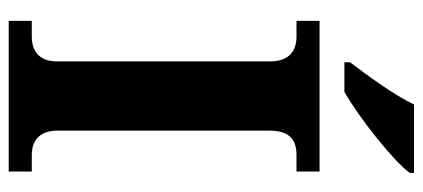

<svg xmlns="http://www.w3.org/2000/svg" viewBox="-285 -686 971 441"><g transform="rotate(90 200.5 -465.5)"><path d="M123 -784V-771H191C254 -807 352 -886 377 -921V-931H220C199 -886 152 -822 123 -784ZM28 0H374V-53H336C306 -53 280 -68 280 -112V-599C280 -647 303 -661 336 -661H374V-714H28V-661H64C94 -661 121 -647 121 -600V-111C121 -67 94 -53 64 -53H28Z"/></g></svg>

Font: Noto Serif Malayalam
Style: Bold
Weight: 700
Designer: Indian type Foundry, Jelle Bosma, Monotype Design Team
Foundry: Monotype Imaging Inc.
Version: Version 2.104